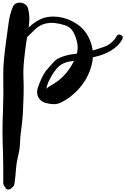

<svg xmlns="http://www.w3.org/2000/svg" viewBox="-90 -749 981 1503"><path d="M129.9 -681.6Q139.6 -642.6 139.6 -602.5Q139.6 -574.2 135.7 -544.9Q124 -474.6 114.3 -409.2Q104.5 -339.8 97.7 -271.5Q90.8 -202.1 93.8 -132.8Q96.7 -69.3 94.7 -5.9Q91.8 57.6 89.8 121.1Q87.9 165 83 208Q78.1 252 72.3 295.9Q67.4 335.9 66.4 377.9Q64.5 419.9 54.7 460Q40 516.6 35.2 575.2Q31.2 634.8 22.5 692.4Q20.5 707 7.8 716.8Q-5.9 726.6 -19.5 726.6Q-19.5 726.6 -19.5 726.6Q-20.5 726.6 -20.5 726.6Q-13.7 720.7 -6.8 714.8Q1 709 7.8 704.1Q6.8 706.1 5.9 709Q4.9 710.9 3.9 713.9Q-1 726.6 1 725.6Q2.9 724.6 3.9 709Q-8.8 709 -22.5 709Q-35.2 710 -47.9 710Q-47.9 710 -47.9 710Q-47.9 710 -47.9 710Q-45.9 684.6 -20.5 684.6Q5.9 683.6 3.9 709Q3.9 709 3.9 709Q3.9 709 3.9 709Q2 733.4 -23.4 734.4Q-24.4 734.4 -25.4 734.4Q-49.8 734.4 -47.9 710Q-48.8 725.6 -48.8 718.8Q-47.9 711.9 -49.8 705.1Q-43.9 710 -39.1 714.8Q-33.2 720.7 -28.3 725.6Q-28.3 725.6 -29.3 725.6Q-30.3 725.6 -30.3 724.6Q-44.9 722.7 -54.7 710Q-64.5 697.3 -64.5 682.6Q-65.4 624 -64.5 564.5Q-64.5 504.9 -66.4 446.3Q-70.3 363.3 -70.3 280.3Q-70.3 280.3 -70.3 279.3Q-70.3 195.3 -66.4 112.3Q-64.5 46.9 -63.5 -18.6Q-63.5 -84 -64.5 -149.4Q-65.4 -219.7 -58.6 -289.1Q-51.8 -358.4 -42 -427.7Q-32.2 -494.1 -23.4 -563.5Q-15.6 -632.8 10.7 -695.3Q14.6 -705.1 21.5 -711.9Q28.3 -718.8 37.1 -722.7Q49.8 -728.5 63.5 -728.5Q78.1 -728.5 92.8 -722.7Q123 -710.9 129.9 -681.6ZM12.7 -333Q12.7 -393.6 54.7 -447.3Q96.7 -500 138.7 -538.1Q189.5 -585 243.2 -605.5Q280.3 -619.1 325.2 -619.1Q345.7 -619.1 369.1 -616.2Q442.4 -606.4 506.8 -564.5Q571.3 -523.4 604.5 -455.1Q650.4 -362.3 632.8 -265.6Q614.3 -168.9 555.7 -88.9Q524.4 -45.9 483.4 -10.7Q443.4 24.4 396.5 48.8Q364.3 66.4 334 66.4Q334 66.4 333 66.4Q303.7 66.4 270.5 57.6Q228.5 46.9 210.9 13.7Q192.4 -19.5 206.1 -62.5Q219.7 -102.5 238.3 -141.6Q256.8 -180.7 285.2 -212.9Q304.7 -234.4 326.2 -258.8Q346.7 -283.2 375 -295.9Q425.8 -318.4 483.4 -325.2Q541 -332 594.7 -343.8Q656.2 -357.4 723.6 -381.8Q790 -406.2 823.2 -465.8Q835 -486.3 856.4 -474.6Q871.1 -466.8 871.1 -455.1Q871.1 -448.2 867.2 -441.4Q850.6 -412.1 827.1 -389.6Q804.7 -368.2 776.4 -351.6Q724.6 -321.3 663.1 -306.6Q601.6 -291 545.9 -281.2Q509.8 -274.4 466.8 -269.5Q423.8 -263.7 391.6 -245.1Q369.1 -231.4 348.6 -206.1Q328.1 -179.7 315.4 -158.2Q310.5 -150.4 303.7 -136.7Q295.9 -124 289.1 -108.4Q279.3 -85 274.4 -61.5Q269.5 -38.1 281.2 -25.4Q271.5 -28.3 260.7 -31.2Q250 -33.2 240.2 -36.1Q246.1 -39.1 252.9 -40Q258.8 -42 265.6 -42Q260.7 -39.1 261.7 -40Q261.7 -40 266.6 -43.9Q260.7 -39.1 267.6 -46.9Q274.4 -53.7 273.4 -53.7Q282.2 -64.5 295.9 -72.3Q309.6 -81.1 325.2 -89.8Q353.5 -106.4 377.9 -127Q401.4 -147.5 423.8 -171.9Q463.9 -218.8 496.1 -285.2Q527.3 -352.5 513.7 -416Q504.9 -460 483.4 -499Q461.9 -538.1 417 -551.8Q378.9 -564.5 335 -569.3Q292 -573.2 252.9 -560.5Q218.8 -549.8 188.5 -522.5Q159.2 -495.1 133.8 -469.7Q108.4 -442.4 81.1 -408.2Q53.7 -374 51.8 -334Q51.8 -314.5 32.2 -314.5Q11.7 -313.5 12.7 -333Z"/></svg>

Font: Digory Doodles
Style: Regular
Weight: 400
Designer: Holds Worth Design
Version: Version 1.0